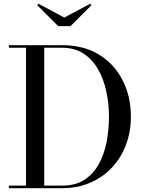

<svg xmlns="http://www.w3.org/2000/svg" viewBox="-20 -987 756 1007"><path d="M317 -895 452.5 -967 460 -960 350 -850H285L175 -960L182.5 -967ZM306.5 0H26.5V-13.5H116.5V-736.5H26.5V-750H306.5Q418 -750 498.8 -700.8Q579.5 -651.5 623 -566.5Q666.5 -481.5 666.5 -375Q666.5 -295 640.5 -226.8Q614.5 -158.5 566.5 -107.5Q518.5 -56.5 452.2 -28.2Q386 0 306.5 0ZM306.5 -736.5H212V-13.5H306.5Q375.5 -13.5 422.5 -44Q469.5 -74.5 498 -126Q526.5 -177.5 539 -242.2Q551.5 -307 551.5 -375Q551.5 -443 537.5 -507.8Q523.5 -572.5 494 -624Q464.5 -675.5 418 -706Q371.5 -736.5 306.5 -736.5Z"/></svg>

Font: Bodoni* 16
Style: Regular
Weight: 400
Version: Version 2.2